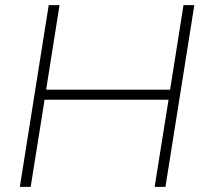

<svg xmlns="http://www.w3.org/2000/svg" viewBox="-20 -725 799 745"><path d="M57 0 169 -705H211L159 -377H640L692 -705H734L622 0H580L634 -338H153L99 0Z"/></svg>

Font: Mulish ExtraLight
Style: Italic
Weight: 200
Italic angle: -9°
Designer: Vernon Adams
Foundry: Vernon Adams
Version: Version 3.603